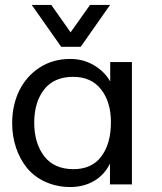

<svg xmlns="http://www.w3.org/2000/svg" viewBox="-20 -755 662 786"><path d="M310.5 -563.5 430.7 -734.9H348.6L269 -622.6L189.9 -734.9H109.9L230.5 -563.5ZM280.8 -62.5C228.5 -62.5 188.5 -80.1 161.1 -115.2C133.8 -150.9 120.1 -196.8 120.1 -252.9C120.1 -309.1 133.8 -354 160.6 -388.7C188 -423.3 227.5 -440.4 279.8 -440.4C329.1 -440.4 367.2 -423.3 394 -388.7C420.9 -354.5 434.1 -309.6 434.1 -254.4C434.1 -195.8 420.9 -148.9 394.5 -114.3C368.7 -79.6 330.6 -62.5 280.8 -62.5ZM268.1 10.7C342.3 10.7 401.4 -25.4 430.2 -85.4V0H520V-501H431.2V-421.4C416 -448.2 394 -470.7 364.7 -487.8C335.9 -504.9 303.7 -513.7 268.1 -513.7C220.2 -513.7 178.2 -502 141.6 -478C68.8 -430.7 29.8 -348.1 29.8 -250.5C29.8 -179.7 51.8 -115.2 90.8 -66.9C130.4 -19.5 193.4 10.7 268.1 10.7Z"/></svg>

Font: Ride
Style: Regular
Weight: 400
Version: Version 3.000